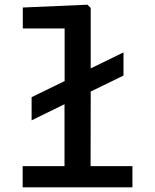

<svg xmlns="http://www.w3.org/2000/svg" viewBox="-20 -797 660 817"><path d="M505.5 -574 366 -506V-763.5L352 -777L77 -765V-676H255V-452L114.5 -383.5V-285L254.5 -353.5V-90H76.5V0H543.5V-90H365.5L366 -407.5L505.5 -475.5Z"/></svg>

Font: Monaspace Neon Medium
Style: Regular
Weight: 500
Designer: Riley Cran & the Lettermatic Team
Foundry: Lettermatic
Version: Version 1.200 (Monaspace Neon)